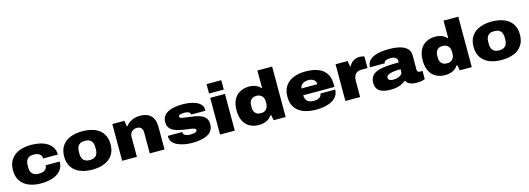

<svg xmlns="http://www.w3.org/2000/svg" viewBox="6 -1690 7351 2666"><g transform="rotate(-15 3681.0 -356.5)"><path d="M371 12Q272 12 197 -18.5Q122 -49 80 -110.5Q38 -172 38 -264Q38 -357 80 -418.5Q122 -480 197 -510.5Q272 -541 371 -541Q438 -541 497 -527.5Q556 -514 601 -486Q646 -458 671.5 -415.5Q697 -373 697 -315H487Q487 -342 472.5 -362Q458 -382 432.5 -392Q407 -402 371 -402Q329 -402 303 -387Q277 -372 265 -345Q253 -318 253 -283V-245Q253 -210 265.5 -183.5Q278 -157 305.5 -141.5Q333 -126 378 -126Q414 -126 440.5 -137Q467 -148 481 -168.5Q495 -189 495 -215H697Q697 -156 671.5 -113Q646 -70 601.5 -42.5Q557 -15 497.5 -1.5Q438 12 371 12Z M1107 12Q1008 12 933 -18.5Q858 -49 816 -110.5Q774 -172 774 -264Q774 -357 816 -418.5Q858 -480 933 -510Q1008 -540 1107 -540Q1207 -540 1282 -510Q1357 -480 1399 -418.5Q1441 -357 1441 -264Q1441 -172 1399 -110.5Q1357 -49 1282 -18.5Q1207 12 1107 12ZM1107 -126Q1149 -126 1175.5 -141.5Q1202 -157 1214 -183.5Q1226 -210 1226 -245V-283Q1226 -318 1214 -345Q1202 -372 1175.5 -387Q1149 -402 1107 -402Q1065 -402 1039 -387Q1013 -372 1001 -345Q989 -318 989 -283V-245Q989 -210 1001 -183.5Q1013 -157 1039 -141.5Q1065 -126 1107 -126Z M1537 0V-528H1710L1724 -445H1732Q1756 -478 1788 -499Q1820 -520 1858 -530Q1896 -540 1935 -540Q2006 -540 2052.5 -515.5Q2099 -491 2122.5 -443.5Q2146 -396 2146 -327V0H1934V-302Q1934 -321 1929 -337Q1924 -353 1914 -364.5Q1904 -376 1888.5 -382.5Q1873 -389 1851 -389Q1821 -389 1798 -376Q1775 -363 1762 -341Q1749 -319 1749 -291V0Z M2543 12Q2489 12 2435.5 2.5Q2382 -7 2337.5 -27Q2293 -47 2266 -79Q2239 -111 2239 -156Q2239 -159 2239 -162.5Q2239 -166 2240 -170H2448Q2447 -167 2447 -164Q2447 -161 2447 -159Q2448 -142 2461 -130.5Q2474 -119 2495.5 -113Q2517 -107 2543 -107Q2560 -107 2584 -109Q2608 -111 2626 -119Q2644 -127 2644 -146Q2644 -164 2619 -172Q2594 -180 2555 -185Q2516 -190 2471 -196Q2432 -202 2393.5 -212Q2355 -222 2323 -240Q2291 -258 2272 -287.5Q2253 -317 2253 -361Q2253 -413 2277 -448Q2301 -483 2343 -503.5Q2385 -524 2438.5 -532.5Q2492 -541 2551 -541Q2601 -541 2651.5 -532.5Q2702 -524 2743.5 -506Q2785 -488 2809.5 -458.5Q2834 -429 2834 -386Q2834 -383 2834 -378.5Q2834 -374 2833 -372H2627V-380Q2627 -394 2615 -403Q2603 -412 2585 -416.5Q2567 -421 2548 -421Q2540 -421 2525.5 -420.5Q2511 -420 2495.5 -417Q2480 -414 2469.5 -407Q2459 -400 2459 -387Q2459 -373 2477 -366Q2495 -359 2525 -355.5Q2555 -352 2590 -347Q2632 -342 2677.5 -334.5Q2723 -327 2762.5 -310Q2802 -293 2826 -261Q2850 -229 2850 -175Q2850 -121 2825.5 -84.5Q2801 -48 2758 -27Q2715 -6 2659.5 3Q2604 12 2543 12Z M2944 -590V-725H3156V-590ZM2944 0V-528H3156V0Z M3505 12Q3431 12 3374 -18Q3317 -48 3284.5 -109.5Q3252 -171 3252 -265Q3252 -358 3284.5 -419Q3317 -480 3374 -510Q3431 -540 3505 -540Q3534 -540 3564 -533.5Q3594 -527 3621.5 -512.5Q3649 -498 3667 -475H3675V-725H3887V0H3715L3699 -79H3691Q3657 -30 3608.5 -9Q3560 12 3505 12ZM3571 -140Q3608 -140 3631.5 -155.5Q3655 -171 3666 -197Q3677 -223 3677 -254V-274Q3677 -297 3671 -318Q3665 -339 3652 -354.5Q3639 -370 3619 -379.5Q3599 -389 3571 -389Q3533 -389 3510 -374.5Q3487 -360 3476 -336Q3465 -312 3465 -282V-246Q3465 -216 3476 -191.5Q3487 -167 3510 -153.5Q3533 -140 3571 -140Z M4327 12Q4223 12 4145.5 -17.5Q4068 -47 4025.5 -108Q3983 -169 3983 -264Q3983 -357 4025 -418.5Q4067 -480 4142 -510Q4217 -540 4316 -540Q4421 -540 4495.5 -511Q4570 -482 4610 -421Q4650 -360 4650 -264V-228H4200Q4201 -192 4214.5 -166.5Q4228 -141 4256 -128Q4284 -115 4326 -115Q4355 -115 4376 -121Q4397 -127 4410.5 -137.5Q4424 -148 4430.5 -161.5Q4437 -175 4437 -190H4650Q4650 -142 4626.5 -104Q4603 -66 4560.5 -40.5Q4518 -15 4458.5 -1.5Q4399 12 4327 12ZM4201 -326H4430Q4430 -345 4423 -361Q4416 -377 4402.5 -388.5Q4389 -400 4369.5 -406.5Q4350 -413 4325 -413Q4287 -413 4261 -402Q4235 -391 4220 -371.5Q4205 -352 4201 -326Z M4746 0V-528H4919L4933 -445H4941Q4957 -478 4980.5 -499.5Q5004 -521 5033 -531Q5062 -541 5093 -541Q5114 -541 5131 -537.5Q5148 -534 5161 -529V-362H5077Q5046 -362 5023 -353Q5000 -344 4986 -327.5Q4972 -311 4965 -288Q4958 -265 4958 -237V0Z M5397 12Q5351 12 5312 4.5Q5273 -3 5244.5 -20.5Q5216 -38 5200 -67.5Q5184 -97 5184 -141Q5184 -202 5213 -239Q5242 -276 5296.5 -294.5Q5351 -313 5427.5 -319.5Q5504 -326 5600 -326V-344Q5600 -369 5588 -384Q5576 -399 5554.5 -406Q5533 -413 5505 -413Q5486 -413 5464 -409.5Q5442 -406 5426.5 -396Q5411 -386 5411 -368V-364H5199Q5198 -368 5198 -370.5Q5198 -373 5198 -377Q5198 -425 5233.5 -462Q5269 -499 5339 -519.5Q5409 -540 5511 -540Q5600 -540 5667.5 -523.5Q5735 -507 5773.5 -469Q5812 -431 5812 -367V-165Q5812 -149 5820 -137.5Q5828 -126 5844 -126H5889V-8Q5874 -1 5843 5.5Q5812 12 5775 12Q5728 12 5696 3Q5664 -6 5645.5 -21.5Q5627 -37 5620 -56H5612Q5587 -36 5555.5 -20.5Q5524 -5 5485 3.5Q5446 12 5397 12ZM5471 -113Q5488 -113 5510 -117.5Q5532 -122 5552.5 -131.5Q5573 -141 5586.5 -155Q5600 -169 5600 -189V-228Q5527 -228 5481.5 -219.5Q5436 -211 5415 -196Q5394 -181 5394 -160Q5394 -141 5405.5 -130.5Q5417 -120 5434.5 -116.5Q5452 -113 5471 -113Z M6181 12Q6107 12 6050 -18Q5993 -48 5960.5 -109.5Q5928 -171 5928 -265Q5928 -358 5960.5 -419Q5993 -480 6050 -510Q6107 -540 6181 -540Q6210 -540 6240 -533.5Q6270 -527 6297.5 -512.5Q6325 -498 6343 -475H6351V-725H6563V0H6391L6375 -79H6367Q6333 -30 6284.5 -9Q6236 12 6181 12ZM6247 -140Q6284 -140 6307.5 -155.5Q6331 -171 6342 -197Q6353 -223 6353 -254V-274Q6353 -297 6347 -318Q6341 -339 6328 -354.5Q6315 -370 6295 -379.5Q6275 -389 6247 -389Q6209 -389 6186 -374.5Q6163 -360 6152 -336Q6141 -312 6141 -282V-246Q6141 -216 6152 -191.5Q6163 -167 6186 -153.5Q6209 -140 6247 -140Z M6992 12Q6893 12 6818 -18.5Q6743 -49 6701 -110.5Q6659 -172 6659 -264Q6659 -357 6701 -418.5Q6743 -480 6818 -510Q6893 -540 6992 -540Q7092 -540 7167 -510Q7242 -480 7284 -418.5Q7326 -357 7326 -264Q7326 -172 7284 -110.5Q7242 -49 7167 -18.5Q7092 12 6992 12ZM6992 -126Q7034 -126 7060.5 -141.5Q7087 -157 7099 -183.5Q7111 -210 7111 -245V-283Q7111 -318 7099 -345Q7087 -372 7060.5 -387Q7034 -402 6992 -402Q6950 -402 6924 -387Q6898 -372 6886 -345Q6874 -318 6874 -283V-245Q6874 -210 6886 -183.5Q6898 -157 6924 -141.5Q6950 -126 6992 -126Z"/></g></svg>

Font: Archivo SemiExpanded Black
Style: Regular
Weight: 900
Width: 6
Designer: Hector Gatti
Foundry: Omnibus-Type
Version: Version 2.001